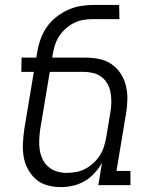

<svg xmlns="http://www.w3.org/2000/svg" viewBox="-20 -755 640 783"><path d="M228 8Q199 8 172.5 0.5Q146 -7 126.5 -24Q107 -41 94 -65Q81 -89 76.5 -116Q72 -143 73.5 -171Q75 -199 79 -228L118 -462H67L68 -520H128L132 -543Q136 -569 145.5 -595.5Q155 -622 171 -645Q187 -668 210 -686Q233 -704 259 -715.5Q285 -727 312 -731Q339 -735 365 -735H466L467 -677H356Q337 -677 318 -673.5Q299 -670 281 -661Q263 -652 247.5 -638Q232 -624 221 -607Q210 -590 204 -571Q198 -552 195 -533L193 -520H330Q359 -520 386.5 -514Q414 -508 436 -492.5Q458 -477 472.5 -454.5Q487 -432 493.5 -405Q500 -378 499.5 -349.5Q499 -321 494 -292L455 -58H512V0H381L396 -91Q383 -68 365 -48.5Q347 -29 324.5 -16Q302 -3 277 2.5Q252 8 228 8ZM252 -50Q271 -50 290.5 -53.5Q310 -57 328 -66.5Q346 -76 361 -90Q376 -104 387 -121Q398 -138 404 -157Q410 -176 413 -194L431 -302Q434 -321 434 -341Q434 -361 430.5 -379.5Q427 -398 417.5 -414.5Q408 -431 393 -442Q378 -453 359 -457.5Q340 -462 320 -462H183L144 -228Q141 -207 140 -185.5Q139 -164 142 -144Q145 -124 153.5 -106Q162 -88 177 -75Q192 -62 211.5 -56Q231 -50 252 -50Z"/></svg>

Font: Iosevka HT Light Extended
Style: Italic
Weight: 300
Width: 7
Italic angle: -9°
Monospace: yes
Designer: Belleve Invis
Foundry: Belleve Invis
Version: Version 32.3.0; ttfautohint (v1.8.4)